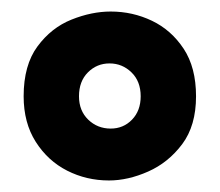

<svg xmlns="http://www.w3.org/2000/svg" viewBox="-20 -692 381 333"><path d="M169 -379Q130 -379 96.5 -396Q63 -413 42 -446Q21 -479 21 -525Q21 -579 45 -611.5Q69 -644 104 -658Q139 -672 172 -672Q210 -672 243.5 -656Q277 -640 298.5 -607.5Q320 -575 320 -525Q320 -474 296 -442Q272 -410 237 -394.5Q202 -379 169 -379ZM172 -469Q194 -469 209 -484.5Q224 -500 224 -525Q224 -551 208 -566.5Q192 -582 170 -582Q148 -582 132.5 -566.5Q117 -551 117 -525Q117 -500 133 -484.5Q149 -469 172 -469Z"/></svg>

Font: Bricolage Grotesque 12pt Condensed Bricolage Grotesque 10pt Condensed Regular
Style: Bold
Weight: 700
Width: 3
Designer: Mathieu Triay
Foundry: Atelier Triay
Version: Version 1.001; ttfautohint (v1.8.4.7-5d5b);gftools[0.9.33.de